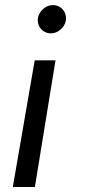

<svg xmlns="http://www.w3.org/2000/svg" viewBox="-20 -532 334 754"><path d="M117 202.3H30.3L116.3 -295H198ZM238.5 -451.3Q235 -430.8 217.7 -415.9Q200.3 -401 180 -401Q164.2 -401 151.4 -409.4Q138.7 -417.8 132.6 -431.8Q126.5 -445.8 129 -461.7Q132.7 -482.2 149.9 -497.1Q167.2 -512 187.5 -512Q203.5 -512 216.2 -503.6Q229 -495.2 235 -481.2Q241 -467.2 238.5 -451.3Z"/></svg>

Font: Oak Sans Light Italic
Style: Regular
Weight: 400
Italic angle: -9.5°
Foundry: Erik Kennedy, Walven
Version: Version 1.000;Glyphs 3.1.2 (3151)